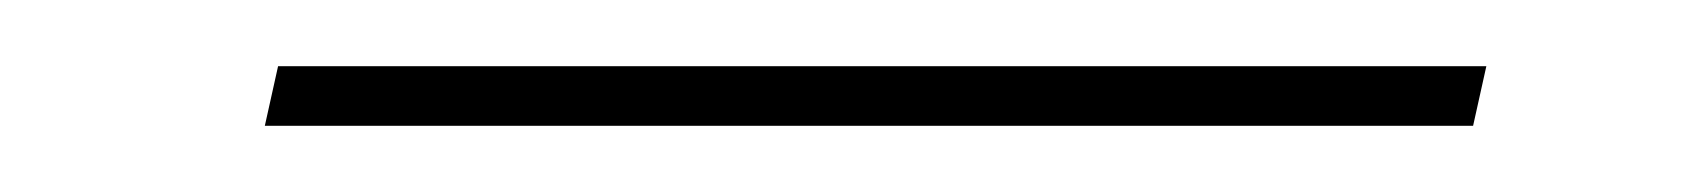

<svg xmlns="http://www.w3.org/2000/svg" viewBox="-20 -319 516 58"><path d="M60 -281 64 -299H429L425 -281Z"/></svg>

Font: DM Sans 11pt Thin
Style: Italic
Weight: 250
Italic angle: -10°
Version: Version 4.004;gftools[0.9.30]